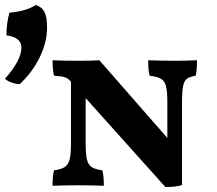

<svg xmlns="http://www.w3.org/2000/svg" viewBox="-149 -744 872 771"><path d="M-70 -406Q-88 -407 -104 -413Q-120 -419 -129 -428Q-63 -502 -63 -553Q-63 -594 -123 -602Q-123 -653 -111 -693Q-44 -699 -5 -724Q19 -716 29.5 -696Q40 -676 40 -634Q40 -574 10 -513Q-20 -452 -70 -406ZM642 -502Q642 -461 637 -440Q613 -436 602 -428Q591 -420 586.5 -399.5Q582 -379 582 -334V-1Q560 7 515 7L195 -350V-166Q195 -123 200.5 -102Q206 -81 220 -72.5Q234 -64 262 -60Q268 -38 268 2Q218 0 168 0Q104 0 62 2Q62 -38 68 -60Q96 -64 110 -72.5Q124 -81 130 -102Q136 -123 136 -166V-416L132 -420Q123 -430 110.5 -434Q98 -438 68 -440Q62 -462 62 -502Q104 -500 163 -500Q229 -500 250 -502L523 -190V-334Q523 -378 517.5 -398.5Q512 -419 497.5 -427.5Q483 -436 452 -440Q446 -460 446 -502Q496 -500 552 -500Q598 -500 642 -502Z"/></svg>

Font: Vollkorn SC
Style: Bold
Weight: 700
Designer: Friedrich Althausen
Foundry: Friedrich Althausen
Version: Version 4.015